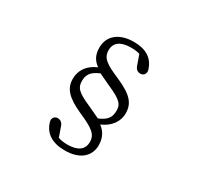

<svg xmlns="http://www.w3.org/2000/svg" viewBox="-182 -977 1364 1322"><g transform="rotate(30 500.0 -316.0)"><path d="M483 127C604 127 668 65 668 -21C668 -84 640 -124 605 -150C681 -182 719 -242 719 -302C719 -382 680 -429 553 -485C440 -533 399 -560 399 -623C399 -681 441 -715 525 -715C554 -715 577 -712 595 -706L621 -633C631 -599 650 -591 669 -591C683 -591 698 -598 704 -616C707 -625 706 -632 704 -641C679 -724 615 -759 522 -759C409 -759 335 -702 335 -606C335 -548 357 -511 396 -484C320 -452 284 -395 284 -329C284 -253 327 -204 447 -150C564 -99 604 -71 604 -9C604 47 564 83 479 83C448 83 422 79 404 71L379 0C369 -33 350 -42 330 -42C316 -42 302 -35 296 -18C293 -9 294 -2 296 7C319 88 384 127 483 127ZM346 -347C346 -394 363 -428 431 -456C460 -442 486 -430 518 -415C642 -362 655 -335 655 -287C655 -235 634 -205 570 -178L481 -220C366 -269 346 -296 346 -347Z"/></g></svg>

Font: 寒蝉锦书宋 Text
Style: Regular
Weight: 400
Designer: 寒蝉锦书宋{Warren} 思源宋体{Ryoko NISHIZUKA 西塚涼子 (kana & ideographs); Frank Grießhammer (Latin, Greek & Cyrillic); Wenlong ZHANG 
Foundry: Adobe & ChillType
Version: Version 2.000;Glyphs 3.1.1 (3135)